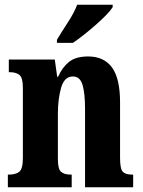

<svg xmlns="http://www.w3.org/2000/svg" viewBox="-20 -786 599 806"><path d="M13 0H281V-53H278Q250 -53 236.5 -64.5Q223 -76 223 -118V-309Q223 -370 236.5 -417.5Q250 -465 286 -465Q316 -465 326.5 -429.5Q337 -394 337 -330V0H539V-53H535Q507 -53 495.5 -65Q484 -77 484 -123V-356Q484 -457 450 -503Q416 -549 350 -549Q298 -549 269.5 -526Q241 -503 224 -464H220L210 -536H17V-483H21Q47 -483 61.5 -471.5Q76 -460 76 -418V-122Q76 -77 61 -65Q46 -53 17 -53H13ZM219 -606H286Q329 -635 383 -682.5Q437 -730 453 -756V-766H304Q291 -732 264.5 -691.5Q238 -651 219 -619Z"/></svg>

Font: Noto Serif ExtraCondensed Extra
Style: Regular
Weight: 800
Width: 3
Designer: Monotype Design Team
Foundry: Monotype Imaging Inc.
Version: Version 1.002